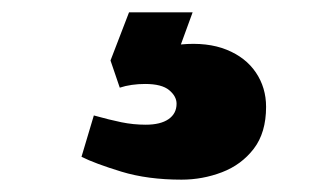

<svg xmlns="http://www.w3.org/2000/svg" viewBox="-20 -33 540 311"><path d="M274 258Q219 258 176.5 245Q134 232 112 221L132 154Q157 161 176.5 165Q196 169 216 169Q240 169 253 160Q266 151 266 135Q266 123 254 113Q242 103 215 103Q204 103 193.5 104.5Q183 106 174 109L159 65L189 -13H292L273 39Q316 35 347 47.5Q378 60 394.5 84.5Q411 109 411 140Q411 182 391 208Q371 234 339.5 246Q308 258 274 258Z"/></svg>

Font: Literata Variable Black
Style: Regular
Weight: 900
Designer: Latin by Veronika Burian and Jose Scaglione. Greek by Irene Vlachou. Cyrillic by Vera Evstafieva.
Foundry: TypeTogether
Version: Version 3.021